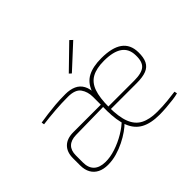

<svg xmlns="http://www.w3.org/2000/svg" viewBox="-155 -945 1191 1191"><g transform="rotate(-45 440.0 -350.0)"><path d="M629 -492Q723 -492 770 -458Q817 -424 818 -356Q819 -309 805 -280.5Q791 -252 759.5 -239.5Q728 -227 675 -227H437V-249H675Q741 -249 768 -272.5Q795 -296 793 -354Q792 -412 751 -440.5Q710 -469 630 -469Q563 -469 523 -447Q483 -425 465.5 -375.5Q448 -326 448 -243Q448 -157 468 -106Q488 -55 530.5 -33Q573 -11 640 -11Q689 -11 732 -15.5Q775 -20 803 -24L807 -6Q791 -1 760.5 3Q730 7 696.5 9.5Q663 12 637 12Q561 12 514 -13.5Q467 -39 445 -95Q423 -151 423 -242Q423 -334 443.5 -389Q464 -444 509.5 -468Q555 -492 629 -492ZM427 -290 426 -270 181 -266Q137 -265 114 -242.5Q91 -220 91 -177V-115Q91 -68 116.5 -43.5Q142 -19 191 -18Q233 -17 281.5 -33Q330 -49 374.5 -75.5Q419 -102 448 -132V-107Q432 -90 404.5 -70.5Q377 -51 342 -33.5Q307 -16 268.5 -5Q230 6 191 6Q152 6 124 -8Q96 -22 81 -49Q66 -76 66 -115V-177Q66 -231 96 -260.5Q126 -290 181 -290ZM314 -492Q355 -492 385 -478.5Q415 -465 431 -435.5Q447 -406 447 -358V-225L423 -224V-358Q423 -404 400 -436.5Q377 -469 313 -469Q259 -469 200 -464.5Q141 -460 88 -453L85 -471Q117 -476 150.5 -480.5Q184 -485 224 -488.5Q264 -492 314 -492ZM568 -712 586 -695 433 -554 419 -567Z"/></g></svg>

Font: Exo 2 Thin
Style: Regular
Weight: 250
Designer: Natanael Gama
Foundry: Natanael Gama
Version: Version 2.010